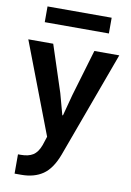

<svg xmlns="http://www.w3.org/2000/svg" viewBox="-107 -854 781 1149"><g transform="rotate(10 283.0 -279.0)"><path d="M85.9 -693.4V-789.1H475.6V-693.4ZM6.8 -575.2H158.2L251 -292Q255.9 -276.4 286.1 -163.1H290Q309.6 -240.2 324.2 -292L408.2 -575.2H559.6L323.2 69.3Q290 158.2 237.3 194.3Q184.6 230.5 105.5 230.5H65.4V113.3H83Q128.9 113.3 156.7 95.7Q184.6 78.1 201.2 33.2L218.8 -20.5Z"/></g></svg>

Font: Gothic A1 ExtraBold
Style: Regular
Weight: 800
Designer: HanYang I&C Co.,Ltd.
Foundry: HanYang I&C Co.,Ltd.
Version: Version 2.50